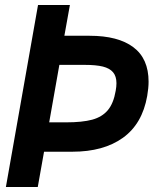

<svg xmlns="http://www.w3.org/2000/svg" viewBox="-20 -745 640 765"><path d="M131.5 -725H258.5L236.5 -602.5H337Q450.5 -602.5 511.2 -557Q572 -511.5 572 -419.5Q572 -394.5 566.5 -362.5Q547 -251.5 469.8 -196Q392.5 -140.5 268.5 -140.5H155.5L130.5 0H3.5ZM441 -383.5Q444 -400 444 -413.5Q444 -441 430.5 -457Q417 -473 389.8 -479.8Q362.5 -486.5 317.5 -486.5H216.5L176 -257.5H243Q308 -257.5 347.5 -268.2Q387 -279 409.8 -306.2Q432.5 -333.5 441 -383.5Z"/></svg>

Font: JuliaMono ExtraBoldItalic
Style: Regular
Weight: 800
Italic angle: -9°
Monospace: yes
Designer: cormullion
Foundry: corm
Version: Version 0.049; ttfautohint (v1.8.4)